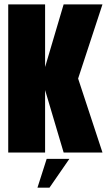

<svg xmlns="http://www.w3.org/2000/svg" viewBox="-20 -695 494 875"><path d="M17.5 0V-675H185.5V-389.5L270 -675H447L336 -337L447 0H270L185.5 -284.5V0ZM150.7 160.3 192.7 29.1H296.1L205.5 160.3Z"/></svg>

Font: Anybody Condensed ExtraBold
Style: Regular
Weight: 800
Width: 3
Designer: Tyler Finck
Foundry: Etcetera Type Company
Version: Version 1.010; ttfautohint (v1.8.3) -l 8 -r 50 -G 200 -x 14 